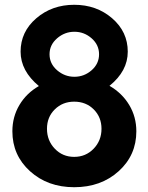

<svg xmlns="http://www.w3.org/2000/svg" viewBox="-20 -780 626 810"><path d="M441.9 -418Q495.1 -387.2 525.1 -337.2Q555.2 -287.1 555.2 -226.1Q555.2 -125 480.5 -57.6Q405.8 9.8 293 9.8Q181.2 9.8 106.7 -57.6Q32.2 -125 32.2 -226.1Q32.2 -287.1 62 -337.2Q91.8 -387.2 144 -417Q66.9 -481 66.9 -562Q66.9 -646 133.1 -702.9Q199.2 -759.8 293.2 -759.8Q387.2 -759.8 453.1 -702.9Q519 -646 519 -562Q519 -480 441.9 -418ZM366.5 -618.4Q335 -646 293.9 -646Q252.9 -646 220.9 -618.4Q189 -590.8 189 -551Q189 -511.2 220.9 -483.6Q252.9 -456.1 293.9 -456.1Q335 -456.1 366.5 -483.6Q397.9 -511.2 397.9 -551Q397.9 -590.8 366.5 -618.4ZM408.2 -236.8Q408.2 -285.6 375.5 -318.4Q342.8 -351.1 293 -351.1Q244.1 -351.1 211.2 -318.6Q178.2 -286.1 178.2 -236.8Q178.2 -187 211.2 -152.6Q244.1 -118.2 293 -118.2Q341.8 -118.2 375 -152.6Q408.2 -187 408.2 -236.8Z"/></svg>

Font: Oakes Grotesk
Style: Bold Italic
Weight: 700
Designer: Samuel Oakes
Foundry: Samuel Oakes
Version: Version 1.0 | wf-rip DC20170320